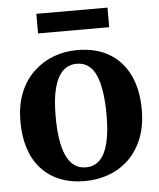

<svg xmlns="http://www.w3.org/2000/svg" viewBox="-53 -782 694 840"><g transform="rotate(-5 294.0 -362.0)"><path d="M27.5 -272Q27.5 -345 49.8 -399.5Q72 -454 110.8 -490.2Q149.5 -526.5 198.5 -544.8Q247.5 -563 301 -563Q385 -563 442.8 -528.2Q500.5 -493.5 530.8 -430Q561 -366.5 561 -279.5Q561 -205.5 538.5 -150.8Q516 -96 477.5 -60Q439 -24 389.8 -6.5Q340.5 11 287 11Q224.5 11 176.2 -8.8Q128 -28.5 94.8 -65.5Q61.5 -102.5 44.5 -154.8Q27.5 -207 27.5 -272ZM296 -48.5Q332 -48.5 356.2 -72Q380.5 -95.5 393 -144.2Q405.5 -193 405.5 -268.5Q405.5 -322.5 399.5 -366Q393.5 -409.5 380.8 -440.2Q368 -471 346.8 -487.2Q325.5 -503.5 295 -503.5Q259 -503.5 234 -479.8Q209 -456 196 -407.5Q183 -359 183 -283Q183 -228.5 189.2 -185.2Q195.5 -142 209 -111.5Q222.5 -81 244 -64.8Q265.5 -48.5 296 -48.5ZM450.5 -736.5V-650.5H138V-736.5Z"/></g></svg>

Font: Merriweather 36pt
Style: Bold
Weight: 700
Designer: Eben Sorkin
Foundry: Eben Sorkin
Version: Version 2.100